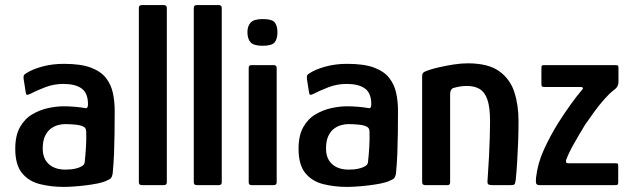

<svg xmlns="http://www.w3.org/2000/svg" viewBox="-20 -728 2479 755"><path d="M231 7Q181 7 137 -4Q93 -15 66.5 -47.5Q40 -80 40 -143Q40 -195 58.5 -228Q77 -261 107 -278.5Q137 -296 169.5 -303Q202 -310 229 -310Q253 -310 275.5 -308Q298 -306 315 -303Q326 -300 326 -318Q326 -362 301 -380Q276 -398 229 -398Q191 -398 156.5 -384.5Q122 -371 99 -359Q89 -354 85.5 -355.5Q82 -357 81 -366L73 -417Q72 -427 73.5 -431Q75 -435 83 -440Q108 -456 147 -466.5Q186 -477 231 -477Q298 -477 337.5 -462Q377 -447 397 -421Q417 -395 424 -362Q431 -329 431 -293Q431 -248 430.5 -207Q430 -166 428.5 -126Q427 -86 423 -45Q421 -34 417 -28.5Q413 -23 400 -18Q386 -11 363.5 -6.5Q341 -2 316 1Q291 4 268.5 5.5Q246 7 231 7ZM237 -61Q246 -61 258 -62Q270 -63 282.5 -66.5Q295 -70 303.5 -75.5Q312 -81 313 -90Q316 -116 318 -148.5Q320 -181 319 -210Q319 -225 308 -230Q297 -236 275.5 -238Q254 -240 235 -240Q223 -240 208 -236Q193 -232 179.5 -222Q166 -212 157 -193Q148 -174 148 -143Q148 -117 159 -98.5Q170 -80 190 -70.5Q210 -61 237 -61Z M526 -11V-697Q526 -708 538 -708H624Q636 -708 636 -697V-11Q636 0 624 0H538Q526 0 526 -11Z M742 -11V-697Q742 -708 754 -708H840Q852 -708 852 -697V-11Q852 0 840 0H754Q742 0 742 -11Z M1071 -602Q1071 -575 1060 -561.5Q1049 -548 1013 -548Q978 -548 965.5 -561.5Q953 -575 953 -602Q953 -625 965.5 -639Q978 -653 1013 -653Q1051 -653 1061 -639Q1071 -625 1071 -602ZM1068 -11Q1068 0 1056 0H969Q958 0 958 -11V-461Q958 -472 969 -472H1056Q1068 -472 1068 -461Z M1345 7Q1295 7 1251 -4Q1207 -15 1180.5 -47.5Q1154 -80 1154 -143Q1154 -195 1172.5 -228Q1191 -261 1221 -278.5Q1251 -296 1283.5 -303Q1316 -310 1343 -310Q1367 -310 1389.5 -308Q1412 -306 1429 -303Q1440 -300 1440 -318Q1440 -362 1415 -380Q1390 -398 1343 -398Q1305 -398 1270.5 -384.5Q1236 -371 1213 -359Q1203 -354 1199.5 -355.5Q1196 -357 1195 -366L1187 -417Q1186 -427 1187.5 -431Q1189 -435 1197 -440Q1222 -456 1261 -466.5Q1300 -477 1345 -477Q1412 -477 1451.5 -462Q1491 -447 1511 -421Q1531 -395 1538 -362Q1545 -329 1545 -293Q1545 -248 1544.5 -207Q1544 -166 1542.5 -126Q1541 -86 1537 -45Q1535 -34 1531 -28.5Q1527 -23 1514 -18Q1500 -11 1477.5 -6.5Q1455 -2 1430 1Q1405 4 1382.5 5.5Q1360 7 1345 7ZM1351 -61Q1360 -61 1372 -62Q1384 -63 1396.5 -66.5Q1409 -70 1417.5 -75.5Q1426 -81 1427 -90Q1430 -116 1432 -148.5Q1434 -181 1433 -210Q1433 -225 1422 -230Q1411 -236 1389.5 -238Q1368 -240 1349 -240Q1337 -240 1322 -236Q1307 -232 1293.5 -222Q1280 -212 1271 -193Q1262 -174 1262 -143Q1262 -117 1273 -98.5Q1284 -80 1304 -70.5Q1324 -61 1351 -61Z M1653 0Q1640 0 1640 -11Q1640 -116 1640 -220.5Q1640 -325 1640 -429Q1640 -439 1646 -443.5Q1652 -448 1671 -454Q1683 -458 1709 -464Q1735 -470 1764.5 -474.5Q1794 -479 1819 -479Q1900 -479 1943 -448Q1986 -417 2002.5 -366Q2019 -315 2019 -252Q2019 -212 2017.5 -170Q2016 -128 2013.5 -89Q2011 -50 2008 -21Q2006 -5 2002.5 -2.5Q1999 0 1987 0H1917Q1905 0 1900.5 -3Q1896 -6 1897 -17Q1897 -22 1899 -49Q1901 -76 1903 -113.5Q1905 -151 1906 -188.5Q1907 -226 1907 -252Q1907 -305 1897 -335Q1887 -365 1867 -377.5Q1847 -390 1816 -390Q1802 -390 1789.5 -388Q1777 -386 1767 -383Q1759 -382 1754.5 -375.5Q1750 -369 1750 -354Q1750 -307 1750 -250Q1750 -193 1750 -132.5Q1750 -72 1750 -11Q1750 0 1740 0Z M2088 -30Q2094 -85 2118.5 -139Q2143 -193 2176 -246Q2199 -282 2222.5 -315Q2246 -348 2269 -375Q2272 -378 2272.5 -381Q2273 -384 2266 -386H2120Q2114 -386 2111.5 -388Q2109 -390 2109 -398V-459Q2109 -469 2111.5 -470.5Q2114 -472 2122 -472H2400Q2410 -472 2411 -468.5Q2412 -465 2412 -456V-404Q2412 -398 2408.5 -390Q2405 -382 2394 -374Q2377 -361 2357 -338.5Q2337 -316 2318 -290Q2299 -264 2281 -238Q2258 -200 2237.5 -164Q2217 -128 2206 -99Q2205 -95 2206 -90.5Q2207 -86 2216 -86H2401Q2409 -86 2410 -83Q2411 -80 2411 -72V-11Q2411 -3 2408 -1.5Q2405 0 2395 0H2102Q2093 0 2089.5 -4.5Q2086 -9 2088 -30Z"/></svg>

Font: Glory Thin SemiBold
Style: Regular
Weight: 600
Version: Version 1.011